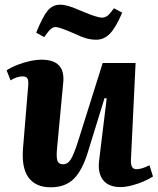

<svg xmlns="http://www.w3.org/2000/svg" viewBox="-20 -782 673 817"><path d="M8 -483Q25 -494 50.5 -504.5Q76 -515 104.5 -521.5Q133 -528 157 -528Q259 -528 249 -430L223 -153Q219 -115 224 -99Q229 -83 249 -83Q268 -83 281 -103.5Q294 -124 311 -177L417 -514H557L537 -99Q536 -62 560 -62Q572 -62 586.5 -66.5Q601 -71 616 -79L631 -31Q616 -21 592 -10.5Q568 0 541.5 7Q515 14 492 14Q442 14 418.5 -16Q395 -46 402 -101L434 -363L425 -365L355 -138Q331 -58 294.5 -21.5Q258 15 196 15Q132 15 101.5 -26.5Q71 -68 78 -152L100 -417Q102 -440 96.5 -448.5Q91 -457 76 -457Q64 -457 50.5 -452.5Q37 -448 25 -440ZM390 -613Q367 -613 346.5 -619Q326 -625 299 -638Q232 -667 218 -667Q206 -667 196.5 -659Q187 -651 168 -624L134 -643Q162 -712 183 -737Q204 -762 236 -762Q252 -762 271 -756.5Q290 -751 332 -733Q393 -707 414 -707Q427 -707 437.5 -715Q448 -723 465 -747L500 -728Q472 -663 447 -638Q422 -613 390 -613Z"/></svg>

Font: Literata 36pt
Style: Bold Italic
Weight: 700
Italic angle: -2°
Designer: Latin by Veronika Burian and Jose Scaglione. Greek by Irene Vlachou. Cyrillic by Vera Evstafieva
Foundry: TypeTogether
Version: Version 3.002